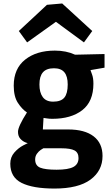

<svg xmlns="http://www.w3.org/2000/svg" viewBox="-20 -845 650 1120"><path d="M145 -9.8Q145 -7.8 128.4 -14.4Q111.8 -21 98.4 -35.9Q85 -50.8 85 -76.2Q85 -106.9 137.2 -189Q108.4 -208 84.2 -245.1Q60.1 -282.2 60.1 -345.2Q60.1 -444.3 126.5 -497.1Q192.9 -549.8 299.8 -549.8Q366.7 -549.8 418 -525.9L589.8 -529.8V-450.2L507.8 -436Q508.8 -432.1 516.8 -411.1Q524.9 -390.1 524.9 -356.9Q524.9 -252.9 460 -202.4Q395 -151.9 285.2 -151.9Q266.1 -151.9 251.5 -154.5Q236.8 -157.2 233.9 -157.2L230 -89.8H377.9Q474.1 -89.8 526.1 -49.8Q578.1 -9.8 578.1 64.9Q578.1 150.9 507.6 202.9Q437 254.9 297.9 254.9Q171.9 254.9 106 221.9Q40 189 40 109.9Q40 71.8 63.5 44.9Q86.9 18.1 116 2.9Q145 -12.2 145 -9.8ZM210 -352.1Q210 -305.2 229.5 -278.6Q249 -252 290 -252Q335.9 -252 355.5 -275.9Q375 -299.8 375 -352.1Q375 -399.9 355.5 -423.3Q335.9 -446.8 294.9 -446.8Q251 -446.8 230.5 -423.3Q210 -399.9 210 -352.1ZM185.1 85Q185.1 121.1 214.6 133.1Q244.1 145 310.1 145Q377.9 145 408 128.9Q438 112.8 438 77.1Q438 44.9 414.6 32.5Q391.1 20 337.9 20H232.9Q229 22 217.5 29.5Q206.1 37.1 195.6 51.5Q185.1 65.9 185.1 85ZM253.9 -816.9 342.8 -824.7 518.1 -664.1 469.7 -597.7 306.2 -717.8 138.2 -597.7 89.8 -664.1Z"/></svg>

Font: Kadwa
Style: Bold
Weight: 700
Designer: Sol Matas
Foundry: Sol Matas
Version: Version 1.001;PS 001.000;hotconv 1.0.70;makeotf.lib2.5.58329